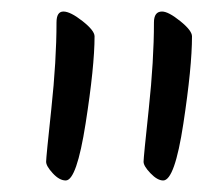

<svg xmlns="http://www.w3.org/2000/svg" viewBox="-20 -866 371 333"><path d="M261 -846Q272 -846 292.5 -829.5Q313 -813 313 -803Q313 -750 298 -651.5Q283 -553 263 -553Q253 -553 241 -565.5Q229 -578 229 -585.5Q229 -593 238 -677Q247 -761 247 -827Q247 -846 261 -846ZM78 -827Q78 -846 90 -846Q102 -846 123 -829.5Q144 -813 144 -803Q144 -751 128.5 -652Q113 -553 94 -553Q83 -553 71.5 -565.5Q60 -578 60 -585.5Q60 -593 69 -677Q78 -761 78 -827Z"/></svg>

Font: Kalam
Style: Regular
Weight: 400
Designer: Lipi Raval (Devanagari and Latin), Jonny Pinhorn (Latin)
Foundry: Indian Type Foundry
Version: Version 2.001;PS 1.0;hotconv 1.0.79;makeotf.lib2.5.61930; tt